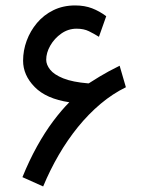

<svg xmlns="http://www.w3.org/2000/svg" viewBox="-20 -667 533 706"><path d="M261.7 -561.5Q288.1 -561.5 306.9 -552.2Q325.7 -543 343.8 -531.7L370.6 -607.4Q345.7 -626 318.4 -636.5Q291 -647 256.3 -647Q211.9 -647 176.5 -629.6Q141.1 -612.3 116.2 -582.8Q91.3 -553.2 78.1 -517.3Q64.9 -481.4 64.9 -443.8Q64.9 -390.6 107.4 -347.2Q149.9 -303.7 234.9 -291Q206.1 -262.2 175.5 -221.4Q145 -180.7 116.2 -128.9Q87.4 -77.1 62.5 -15.6L138.7 18.6Q163.6 -41.5 195.8 -96.9Q228 -152.3 266.8 -200.2Q305.7 -248 349.9 -285.2Q394 -322.3 442.9 -346.2L419.9 -425.3Q396.5 -413.6 379.6 -404.5Q362.8 -395.5 346.4 -385.5Q330.1 -375.5 307.6 -361.3Q306.6 -360.8 306.2 -360.6Q305.7 -360.4 304.7 -360.4Q246.6 -365.2 212.6 -378.9Q178.7 -392.6 164.3 -410.9Q149.9 -429.2 149.9 -447.3Q149.9 -473.1 165 -499.5Q180.2 -525.9 205.6 -543.7Q231 -561.5 261.7 -561.5Z"/></svg>

Font: Vazir Variable Regular
Style: Regular
Weight: 400
Designer: Saber Rastikerdar
Foundry: Saber Rastikerdar
Version: Version 30.1.0